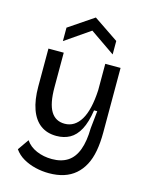

<svg xmlns="http://www.w3.org/2000/svg" viewBox="-135 -844 856 1103"><g transform="rotate(15 292.5 -293.0)"><path d="M265 174Q224 174 184.5 164.5Q145 155 112 136Q79 117 58 87L104 21Q127 55 169 73Q211 91 261 91Q317 91 354.5 66.5Q392 42 411 -9.5Q430 -61 431 -138L442 -242H423Q412 -169 388.5 -125.5Q365 -82 330.5 -63Q296 -44 251 -44Q195 -44 156.5 -72.5Q118 -101 98 -156.5Q78 -212 78 -292V-517H169V-312Q169 -215 196.5 -169.5Q224 -124 279 -124Q309 -124 333 -139Q357 -154 374.5 -183Q392 -212 402.5 -256.5Q413 -301 416 -360V-517H507V-133Q507 -72 498 -23Q489 26 469.5 62.5Q450 99 421 124Q392 149 353 161.5Q314 174 265 174ZM147 -580V-660L295 -760L443 -660V-580L295 -682Z"/></g></svg>

Font: Bricolage Grotesque
Style: Regular
Weight: 400
Designer: Mathieu Triay
Foundry: Atelier Triay
Version: Version 1.001;gftools[0.9.33.dev8+g029e19f]